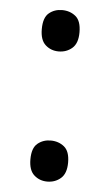

<svg xmlns="http://www.w3.org/2000/svg" viewBox="-46 -582 359 629"><g transform="rotate(5 134.0 -268.0)"><path d="M72 -54Q72 -91 90 -106Q108 -121 133 -121Q159 -121 177.5 -106Q196 -91 196 -54Q196 -18 177.5 -2Q159 14 133 14Q108 14 90 -2Q72 -18 72 -54ZM72 -482Q72 -520 90 -535Q108 -550 133 -550Q159 -550 177.5 -535Q196 -520 196 -482Q196 -446 177.5 -430Q159 -414 133 -414Q108 -414 90 -430Q72 -446 72 -482Z"/></g></svg>

Font: Noto Sans Tai Tham
Style: Regular
Weight: 400
Designer: Monotype Design Team 2013. Revised by David WIlliams 2020
Foundry: Monotype Imaging Inc.
Version: Version 2.002